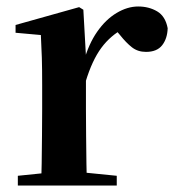

<svg xmlns="http://www.w3.org/2000/svg" viewBox="-20 -572 540 592"><path d="M35 0V-30L143 -41H230L340 -30V0ZM106 0Q108 -25 108.5 -67Q109 -109 109.5 -154.5Q110 -200 110 -235V-310Q110 -361 109 -394Q108 -427 106 -464L28 -471V-495L224 -550L237 -542L245 -399V-398V-235Q245 -200 245.5 -154.5Q246 -109 246.5 -67Q247 -25 248 0ZM244 -320 211 -381H238Q253 -436 279.5 -474Q306 -512 339.5 -532Q373 -552 406 -552Q439 -552 464.5 -537Q490 -522 497 -485Q496 -453 480 -432.5Q464 -412 430 -412Q405 -412 387 -426Q369 -440 350 -464L327 -491L363 -485Q321 -463 292.5 -424.5Q264 -386 244 -320Z"/></svg>

Font: Noto Serif TC
Style: Bold
Weight: 700
Designer: Ryoko NISHIZUKA 西塚涼子 (kana & ideographs); Frank Grießhammer (Latin, Greek & Cyrillic); Wenlong ZHANG 张文龙 (bopomofo); San
Foundry: Adobe
Version: Version 2.002-H1;hotconv 1.1.0;makeotfexe 2.6.0